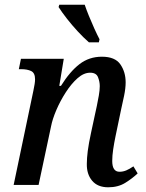

<svg xmlns="http://www.w3.org/2000/svg" viewBox="-20 -786 621 816"><path d="M440 10Q395 10 371.5 -18Q348 -46 349 -90Q349 -113 353 -144.5Q357 -176 367 -222L384 -301Q387 -314 391.5 -335.5Q396 -357 400 -380Q404 -403 404 -420Q404 -439 396.5 -458Q389 -477 363 -477Q336 -477 309.5 -453.5Q283 -430 259.5 -393.5Q236 -357 219.5 -318.5Q203 -280 197 -249L144 0H38L122 -401Q129 -433 129 -449Q129 -476 112.5 -484Q96 -492 70 -492H60L69 -536H251L232 -421H239Q277 -482 318 -513.5Q359 -545 413 -545Q469 -545 491.5 -512.5Q514 -480 514 -436Q514 -411 507.5 -379.5Q501 -348 495 -322L471 -207Q465 -178 461 -151Q457 -124 457 -102Q457 -56 488 -56Q503 -56 517 -62Q531 -68 547 -79L565 -49Q543 -28 512.5 -9Q482 10 440 10ZM358 -606Q335 -626 310.5 -652.5Q286 -679 264.5 -706.5Q243 -734 229 -756L232 -766H340Q347 -745 358 -718Q369 -691 381 -664.5Q393 -638 403 -619L400 -606Z"/></svg>

Font: Noto Serif SemiCondensed Medium
Style: Italic
Weight: 500
Width: 4
Italic angle: -12°
Designer: Monotype Design Team
Foundry: Monotype Imaging Inc.
Version: Version 2.013